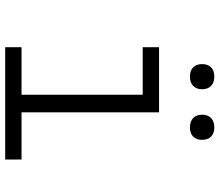

<svg xmlns="http://www.w3.org/2000/svg" viewBox="-73 -773 846 740"><g transform="rotate(90 350.0 -403.0)"><path d="M162 -593H413V-63H595V0H162V-63H345V-530H162ZM275 -712Q252 -712 239.5 -724.5Q227 -737 227 -759Q227 -781 239.5 -793.5Q252 -806 275 -806Q298 -806 311 -793.5Q324 -781 324 -759Q324 -737 311 -724.5Q298 -712 275 -712ZM471 -712Q448 -712 435 -724.5Q422 -737 422 -759Q422 -781 435 -793.5Q448 -806 471 -806Q494 -806 506.5 -793.5Q519 -781 519 -759Q519 -737 506.5 -724.5Q494 -712 471 -712Z"/></g></svg>

Font: Martian Mono SemiExpanded ExtraLight
Style: Regular
Weight: 250
Monospace: yes
Version: Version 0.930